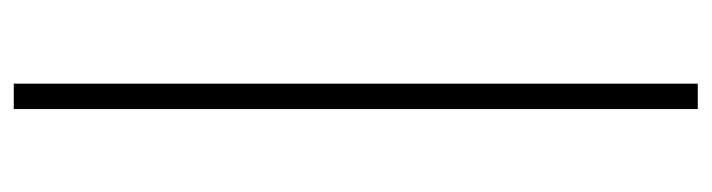

<svg xmlns="http://www.w3.org/2000/svg" viewBox="-388 -382 1009 272"><g transform="rotate(90 116.0 -245.5)"><path d="M98 239V-730H134V239Z"/></g></svg>

Font: UnnaRegular
Style: Regular
Weight: 400
Designer: Jorge de Buen Unna
Foundry: Omnibus-Type
Version: Version 2.008;hotconv 1.0.109;makeotfexe 2.5.65596